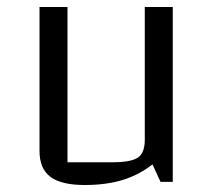

<svg xmlns="http://www.w3.org/2000/svg" viewBox="-20 -520 612 549"><path d="M474 -500V0H439L416 -50Q378 -20 331 -5.5Q284 9 222 9Q155 9 124 -14.5Q93 -38 93 -88V-500H173V-56H300Q355 -56 374.5 -69.5Q394 -83 394 -120V-500Z"/></svg>

Font: Changa ExtraLight Light
Style: Regular
Weight: 300
Version: Version 3.002; ttfautohint (v1.8.2)